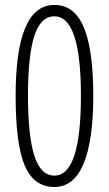

<svg xmlns="http://www.w3.org/2000/svg" viewBox="-20 -744 440 774"><path d="M356 -357.9Q356 -176.8 316.7 -83.5Q277.3 9.8 199.2 9.8Q116.7 9.8 79.8 -76.4Q43 -162.6 43 -357.9Q43 -724.1 199.2 -724.1Q280.3 -724.1 318.1 -633.3Q356 -542.5 356 -357.9ZM92.8 -357.9Q92.8 -196.8 118.4 -116.5Q144 -36.1 199.2 -36.1Q306.2 -36.1 306.2 -357.9Q306.2 -678.2 199.2 -678.2Q144 -678.2 118.4 -599.1Q92.8 -520 92.8 -357.9Z"/></svg>

Font: TypoPRO Open Sans Condensed
Style: Regular
Weight: 300
Width: 3
Foundry: Ascender Corporation
Version: Version 1.10